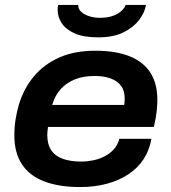

<svg xmlns="http://www.w3.org/2000/svg" viewBox="-20 -744 693 776"><path d="M304 12Q219 12 159.5 -10.5Q100 -33 69 -79.5Q38 -126 38 -197Q38 -230 43 -261.5Q48 -293 56 -320Q76 -387 117.5 -436Q159 -485 220.5 -512Q282 -539 365 -539Q448 -539 504 -516.5Q560 -494 588 -450Q616 -406 616 -340Q616 -322 613.5 -296.5Q611 -271 602 -231H174Q173 -222 172 -214Q171 -206 171 -199Q171 -161 187 -137Q203 -113 234 -102Q265 -91 309 -91Q332 -91 356.5 -96Q381 -101 402.5 -112Q424 -123 440 -140.5Q456 -158 462 -183H592Q584 -137 560.5 -101Q537 -65 499.5 -40Q462 -15 412.5 -1.5Q363 12 304 12ZM191 -320H482Q483 -328 483.5 -334.5Q484 -341 484 -346Q484 -378 468.5 -398Q453 -418 425.5 -427.5Q398 -437 363 -437Q318 -437 283.5 -423.5Q249 -410 225.5 -384Q202 -358 191 -320ZM377 -593Q318 -593 282 -609Q246 -625 229.5 -650.5Q213 -676 213 -703Q213 -709 213.5 -714Q214 -719 215 -724H296Q296 -707 309 -695.5Q322 -684 342 -678Q362 -672 383 -672Q416 -672 438 -680.5Q460 -689 472.5 -701.5Q485 -714 488 -724H570Q565 -693 542 -663Q519 -633 478.5 -613Q438 -593 377 -593Z"/></svg>

Font: Archivo SemiExpanded SemiBold
Style: Italic
Weight: 600
Width: 6
Italic angle: -10°
Designer: Hector Gatti
Foundry: Omnibus-Type
Version: Version 2.001